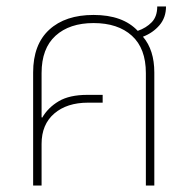

<svg xmlns="http://www.w3.org/2000/svg" viewBox="-20 -571 590 591"><path d="M82 0V-348Q82 -434 131.5 -479.5Q181 -525 268 -525Q358 -525 404 -476Q430 -485 447 -502.5Q464 -520 464 -551H491Q491 -517 471 -493.5Q451 -470 420 -458Q455 -417 455 -348V0H429V-346Q429 -422 386 -461Q343 -500 268 -500Q194 -500 151 -461Q108 -422 108 -346V-210L110 -209Q128 -240 161 -259.5Q194 -279 249 -279H296V-255H251Q186 -255 147 -221.5Q108 -188 108 -128V0Z"/></svg>

Font: Noto Sans Thai UI SemCond Thin
Style: Regular
Weight: 100
Width: 4
Designer: Monotype Design Team
Foundry: Monotype Imaging Inc.
Version: Version 2.000